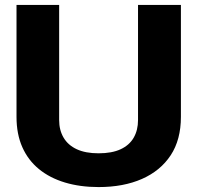

<svg xmlns="http://www.w3.org/2000/svg" viewBox="-20 -749 801 779"><path d="M380 10Q305 10 243.5 -8.5Q182 -27 138 -63Q94 -99 70.5 -152Q47 -205 47 -275V-729H220V-262Q220 -221 238 -190.5Q256 -160 291.5 -143.5Q327 -127 380 -127Q434 -127 469.5 -143.5Q505 -160 522.5 -190.5Q540 -221 540 -262V-729H714V-275Q714 -182 672.5 -119Q631 -56 556 -23Q481 10 380 10Z"/></svg>

Font: Hubot Sans
Style: Bold
Weight: 700
Designer: Deni Anggara
Foundry: GitHub, Inc., Subsidiary of Microsoft Corporation
Version: Version 2.000